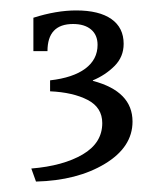

<svg xmlns="http://www.w3.org/2000/svg" viewBox="-20 -699 302 368"><path d="M217 -615Q217 -590 199.5 -572.5Q182 -555 158 -545V-544Q234 -524 234 -466Q234 -417 181 -385Q128 -353 49 -351L40 -376Q101 -381 138.5 -403Q176 -425 176 -463Q176 -493 148 -507.5Q120 -522 76 -524V-545Q120 -550 143.5 -567.5Q167 -585 167 -613Q167 -632 154.5 -642.5Q142 -653 120 -653Q71 -653 71 -601H44V-665Q88 -679 126 -679Q170 -679 193.5 -662.5Q217 -646 217 -615Z"/></svg>

Font: Gupter
Style: Regular
Weight: 400
Designer: Octavio Pardo
Version: Version 1.000